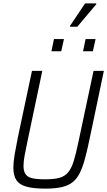

<svg xmlns="http://www.w3.org/2000/svg" viewBox="-20 -1107 634 1135"><path d="M248 8Q178 8 136.5 -3.5Q95 -15 77 -42Q59 -69 59 -116Q59 -149 66.5 -193.5Q74 -238 86 -297L169 -688H230L141 -265Q131 -218 125 -184.5Q119 -151 119 -126Q119 -95 131 -77.5Q143 -60 170.5 -53.5Q198 -47 246 -47Q300 -47 332 -56Q364 -65 383.5 -89Q403 -113 416 -155.5Q429 -198 443 -265L533 -688H594L512 -297Q497 -224 483 -171.5Q469 -119 451.5 -84Q434 -49 408 -29Q382 -9 343.5 -0.5Q305 8 248 8ZM471 -804 486 -876H545L529 -804ZM284 -804 299 -876H358L342 -804ZM394 -949V-954L483 -1087H549V-1082L437 -949Z"/></svg>

Font: Saira SemiCondensed Light
Style: Italic
Weight: 300
Width: 4
Italic angle: -12°
Designer: Hector Gatti with collaboration of the Omnibus-Type team
Foundry: Omnibus-Type
Version: Version 1.101